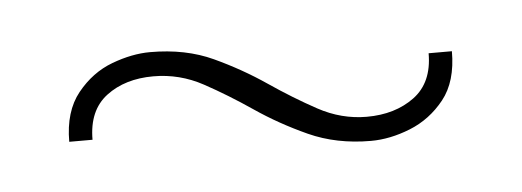

<svg xmlns="http://www.w3.org/2000/svg" viewBox="-25 -445 514 189"><g transform="rotate(-5 231.5 -350.0)"><path d="M40 -322Q40 -352 54.5 -370Q69 -388 89 -395.5Q109 -403 127 -403Q162 -403 189 -390.5Q216 -378 239.5 -362Q263 -346 286 -333.5Q309 -321 334 -321Q362 -321 381 -335Q400 -349 400 -378H423Q423 -348 409 -330.5Q395 -313 375 -305Q355 -297 336 -297Q302 -297 274.5 -309.5Q247 -322 223.5 -338Q200 -354 177 -366.5Q154 -379 128 -379Q100 -379 81.5 -365Q63 -351 63 -322Z"/></g></svg>

Font: Phudu Light Light
Style: Regular
Weight: 300
Version: Version 1.005;gftools[0.9.23]